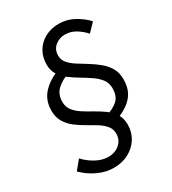

<svg xmlns="http://www.w3.org/2000/svg" viewBox="-182 -781 840 938"><g transform="rotate(-30 238.5 -311.5)"><path d="M307.6 -134.6 271.9 -176.5Q319.1 -190.8 344.4 -213.1Q369.7 -235.3 369.7 -281.6Q369.7 -310.4 353.7 -331.5Q337.7 -352.5 312.4 -369.8Q287.1 -387 259.1 -403.7Q231.1 -420.3 205.7 -438.9Q180.4 -457.5 164.4 -482.3Q148.4 -507.1 148.4 -540.2Q148.4 -583.5 168 -615.9Q187.5 -648.3 221.6 -666.3Q255.7 -684.4 299 -684.4Q343.2 -684.4 382.2 -663.5Q421.1 -642.7 450.5 -611.3L407.2 -566.2Q386.3 -589.9 358.4 -606.9Q330.6 -623.8 297.8 -623.8Q267.8 -623.8 243.4 -604.4Q219.1 -585 219.1 -549.9Q219.1 -526.4 234.9 -507.9Q250.8 -489.3 275.9 -473.5Q301 -457.8 328.6 -440.9Q356.3 -424 381.4 -403.4Q406.5 -382.8 422.4 -355.9Q438.2 -329 438.2 -292Q438.2 -249.1 422.5 -219.9Q406.8 -190.8 377.7 -170.6Q348.5 -150.4 307.6 -134.6ZM182.1 60.2Q137.5 60.2 94.1 40Q50.6 19.9 15 -15.2L56.3 -65.1Q82.2 -37.3 116.3 -18.5Q150.3 0.3 186.3 0.3Q223.6 0.3 249.2 -22Q274.8 -44.3 274.8 -79.4Q274.8 -105.8 258.8 -124.6Q242.9 -143.5 218.1 -158.8Q193.3 -174 165.4 -189.8Q137.5 -205.5 112.8 -224.5Q88 -243.4 72.1 -270.1Q56.1 -296.8 56.1 -333.5Q56.1 -394.8 94.9 -434.2Q133.7 -473.7 191.1 -491.7L221.1 -452Q179 -438.4 151.4 -413Q123.9 -387.6 123.9 -343.9Q123.9 -315.7 140 -295.3Q156.1 -274.8 181.3 -258.9Q206.4 -242.9 234.6 -227.4Q262.9 -211.8 288 -193.6Q313.2 -175.3 329.3 -150.5Q345.4 -125.8 345.4 -89.8Q345.4 -46.9 324.2 -13Q303 21 266.2 40.6Q229.5 60.2 182.1 60.2Z"/></g></svg>

Font: Source Sans 3
Style: Italic
Weight: 200
Italic angle: -11°
Designer: Paul D. Hunt
Foundry: Adobe
Version: Version 3.046;hotconv 1.0.118;makeotfexe 2.5.65603